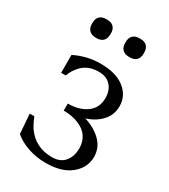

<svg xmlns="http://www.w3.org/2000/svg" viewBox="-180 -797 793 900"><g transform="rotate(30 216.5 -347.0)"><path d="M397.9 -121.1Q397.9 -64 349.9 -23.9Q301.8 16.1 214.8 16.1Q163.6 16.1 118.7 0.7Q73.7 -14.6 43 -41L35.2 -147H60.1Q71.8 -116.7 87.9 -91.8Q136.7 -22 227.1 -22Q271 -22 294.4 -49.6Q317.9 -77.1 317.9 -122.1Q317.9 -151.9 305.4 -174.8Q293 -197.8 271.5 -211.4Q250 -225.1 223.4 -231.9Q196.8 -238.8 166 -238.8V-276.9Q227.5 -276.9 266.8 -305.4Q306.2 -334 306.2 -387.2Q306.2 -428.7 283 -453.9Q259.8 -479 217.8 -479Q148.9 -479 112.8 -425.8Q101.6 -412.1 91.8 -386.2H66.9V-482.9Q133.3 -516.1 206.1 -516.1Q291 -516.1 336.9 -479.5Q382.8 -442.9 382.8 -387.2Q382.8 -340.3 351.8 -306.6Q320.8 -272.9 272 -257.8Q327.6 -240.7 362.8 -205.8Q397.9 -170.9 397.9 -121.1ZM77.1 -657.2V-663.1Q77.1 -685.5 89.4 -697.8Q101.6 -710 124 -710H129.9Q152.3 -710 164.6 -697.8Q176.8 -685.5 176.8 -663.1V-657.2Q176.8 -634.8 164.6 -622.3Q152.3 -609.9 129.9 -609.9H124Q101.6 -609.9 89.4 -622.3Q77.1 -634.8 77.1 -657.2ZM256.8 -657.2V-663.1Q256.8 -685.5 269.3 -697.8Q281.7 -710 304.2 -710H310.1Q332.5 -710 344.7 -697.8Q356.9 -685.5 356.9 -663.1V-657.2Q356.9 -634.8 344.7 -622.3Q332.5 -609.9 310.1 -609.9H304.2Q281.7 -609.9 269.3 -622.3Q256.8 -634.8 256.8 -657.2Z"/></g></svg>

Font: LT Superior Serif
Style: Regular
Weight: 400
Designer: Daniel Lyons
Foundry: LyonsType
Version: Version 2.120;FEAKit 1.0